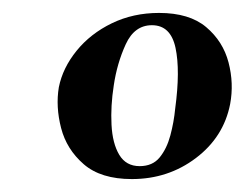

<svg xmlns="http://www.w3.org/2000/svg" viewBox="-20 -650 378 297"><path d="M184 -373Q136 -373 109.5 -396Q83 -419 74.5 -452Q66 -485 71 -515Q77 -545 98.5 -571.5Q120 -598 153 -614Q186 -630 226 -630Q273 -630 299 -608Q325 -586 333.5 -553.5Q342 -521 336 -489Q326 -438 283 -405.5Q240 -373 184 -373ZM196 -393Q216 -393 227 -406.5Q238 -420 243.5 -440.5Q249 -461 251 -482Q259 -541 251.5 -576Q244 -611 215 -611Q188 -611 174.5 -581.5Q161 -552 156 -518Q151 -486 152.5 -457Q154 -428 164.5 -410.5Q175 -393 196 -393Z"/></svg>

Font: Cormorant
Style: Bold Italic
Weight: 700
Italic angle: -10°
Designer: Christian Thalmann (Catharsis Fonts)
Foundry: Catharsis Fonts
Version: Version 4.000